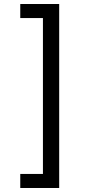

<svg xmlns="http://www.w3.org/2000/svg" viewBox="-20 -802 455 957"><path d="M81 65H194V-712H81V-782H275V135H81Z"/></svg>

Font: loriya85
Style: Book
Weight: 400
Designer: Jelle Bosma - Monotype Design Team
Foundry: Monotype Imaging Inc.
Version: Version 2.003